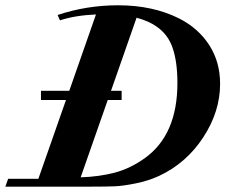

<svg xmlns="http://www.w3.org/2000/svg" viewBox="-41 -696 841 716"><path d="M-21 0 -10.7 -29.3H102.1L205.1 -323.2H111.8V-357.4H217.3L316.9 -642.1Q238.8 -638.7 182.6 -620.1L173.8 -640.1Q282.2 -676.3 399.4 -676.3Q528.8 -676.3 626.5 -627.4Q698.2 -591.3 739 -528.3Q779.8 -465.3 779.8 -383.3Q779.8 -279.8 716.8 -183.6Q653.8 -87.4 552.2 -40Q512.2 -21.5 464.6 -12Q417 -2.4 386.2 -1.2Q355.5 0 300.3 0ZM412.6 -323.2H360.8L259.8 -34.7Q329.6 -37.1 387 -52.2Q444.3 -67.4 498 -105.5Q620.6 -192.4 620.6 -386.7Q620.6 -464.4 603 -516.6Q585.4 -568.8 540.5 -598.6Q511.7 -618.2 468.3 -629.9L373 -357.4H412.6Z"/></svg>

Font: Elstob Grade
Style: Italic
Weight: 400
Italic angle: -20°
Designer: Peter S. Baker
Version: Version 1.015